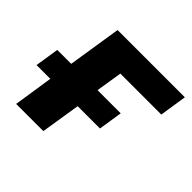

<svg xmlns="http://www.w3.org/2000/svg" viewBox="-131 -641 779 779"><g transform="rotate(45 258.0 -251.5)"><path d="M52 0 78 -170H-1L15 -273H95L131 -503H517L499 -386H264L246 -273H379L363 -170H235L208 0Z"/></g></svg>

Font: Nunito Sans 7pt SemiCondensed ExtraBold
Style: Italic
Weight: 800
Width: 4
Italic angle: -9°
Designer: Vernon Adams
Foundry: Vernon Adams
Version: Version 3.101;gftools[0.9.27]